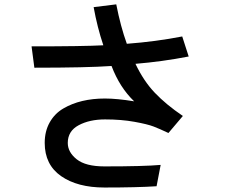

<svg xmlns="http://www.w3.org/2000/svg" viewBox="-20 -797 1040 870"><path d="M123 -586.9Q358.4 -586.9 448.2 -591.8Q420.9 -672.9 404.3 -764.6L506.8 -777.3Q526.4 -676.8 554.7 -598.6Q685.5 -608.4 805.7 -631.8L835 -541Q713.9 -517.6 593.8 -507.8Q630.9 -429.7 681.6 -376.5Q732.4 -323.2 808.6 -271.5L743.2 -194.3Q704.1 -212.9 676.3 -223.6Q648.4 -234.4 588.9 -245.1Q529.3 -255.9 456.1 -255.9Q385.7 -255.9 336.4 -229.5Q287.1 -203.1 287.1 -149.4Q287.1 -107.4 327.6 -75.2Q368.2 -43 453.1 -43Q632.8 -43 708 -49.8L689.5 46.9Q601.6 52.7 453.1 52.7Q331.1 52.7 256.8 1Q182.6 -50.8 182.6 -149.4Q182.6 -202.1 205.1 -242.2Q227.5 -282.2 266.6 -305.2Q305.7 -328.1 353 -339.4Q400.4 -350.6 455.1 -350.6Q509.8 -350.6 587.9 -337.9Q522.5 -400.4 485.4 -498Q373 -490.2 135.7 -490.2Z"/></svg>

Font: Gothic A1 SemiBold
Style: Regular
Weight: 600
Version: Version 2.50